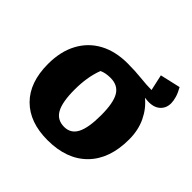

<svg xmlns="http://www.w3.org/2000/svg" viewBox="-170 -806 972 972"><g transform="rotate(45 316.0 -319.5)"><path d="M300 12Q172 12 100.5 -59.5Q29 -131 29 -263Q29 -352 63.5 -416.5Q98 -481 161.5 -515.5Q225 -550 313 -550Q366 -550 412 -545Q458 -540 493 -540L474 -626L583 -651Q598 -625 604.5 -602.5Q611 -580 611 -563Q611 -527 586 -505.5Q561 -484 516 -487L497 -489Q540 -454 565 -401.5Q590 -349 590 -283Q590 -143 513.5 -65.5Q437 12 300 12ZM312 -95Q359 -95 381 -137Q403 -179 403 -269Q403 -358 379.5 -397.5Q356 -437 303 -437Q266 -437 242 -425Q228 -387 222 -348Q216 -309 216 -266Q216 -177 239 -136Q262 -95 312 -95Z"/></g></svg>

Font: Piazzolla SC ExtraBold
Style: Regular
Weight: 800
Designer: Juan Pablo del Peral
Foundry: Huerta Tipografica
Version: Version 1.330